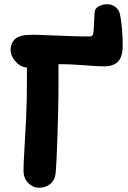

<svg xmlns="http://www.w3.org/2000/svg" viewBox="-20 -872 606 906"><path d="M164 14Q136 14 113.5 -8Q91 -30 91 -67Q91 -101 95 -163.5Q99 -226 103 -308Q107 -390 107 -483Q107 -523 107 -553Q76 -556 53 -582Q30 -608 30 -636Q30 -669 52 -688.5Q74 -708 130 -708Q155 -708 201 -706Q247 -704 301 -702Q355 -700 405 -700Q418 -700 420 -715Q422 -725 423 -747Q424 -769 425 -791Q426 -813 428 -822Q432 -835 448.5 -843.5Q465 -852 485 -852Q522 -852 541 -820Q545 -813 548.5 -792.5Q552 -772 554.5 -746.5Q557 -721 558 -696.5Q559 -672 559 -657Q559 -604 537 -581.5Q515 -559 473 -559Q448 -559 413 -561.5Q378 -564 341 -566.5Q304 -569 273 -569Q264 -569 256 -569Q256 -534 256 -485Q256 -422 254.5 -353.5Q253 -285 251 -222.5Q249 -160 246.5 -114Q244 -68 242 -51Q238 -20 216 -3Q194 14 164 14Z"/></svg>

Font: Shantell Sans Normal
Style: Bold
Weight: 700
Designer: Stephen Nixon, Anya Danilova, Shantell Martin
Foundry: Arrow Type
Version: Version 1.009;[a7da0bfa3]